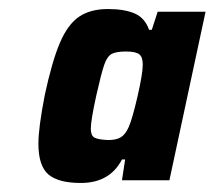

<svg xmlns="http://www.w3.org/2000/svg" viewBox="-20 -712 475 425"><path d="M65 -394Q65 -429 79 -501Q95 -576 112.5 -617Q130 -658 155 -675Q180 -692 219 -692Q256 -692 278.5 -682Q301 -672 310 -646H316L329 -686H435L355 -313H250L257 -359H250Q223 -307 159 -307Q109 -307 87 -326Q65 -345 65 -394ZM265 -431Q273 -449 284.5 -499Q296 -549 296 -569Q296 -586 288 -592Q280 -598 259 -598Q237 -598 227 -592.5Q217 -587 210.5 -568Q204 -549 193 -500Q181 -445 181 -427Q181 -412 189 -407.5Q197 -403 219 -402Q238 -402 248 -408.5Q258 -415 265 -431Z"/></svg>

Font: Saira Semi Condensed
Style: Bold Italic
Weight: 700
Width: 4
Italic angle: -12°
Designer: Hector Gatti with collaboration of the Omnibus-Type team
Foundry: Omnibus-Type
Version: Version 1.001; ttfautohint (v1.8)